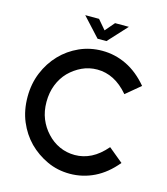

<svg xmlns="http://www.w3.org/2000/svg" viewBox="-128 -979 947 1088"><g transform="rotate(15 345.5 -434.5)"><path d="M383 11Q311 11 249.5 -17.5Q188 -46 141 -93Q94 -141 67 -205.5Q40 -270 40 -349Q40 -426 67 -491.5Q94 -557 141 -606Q187 -654 249 -682Q311 -710 383 -710Q458 -710 526 -677Q594 -644 651 -576L566 -505Q524 -554 478.5 -577Q433 -600 383 -600Q335 -600 293.5 -580.5Q252 -561 219 -528Q187 -495 169 -449.5Q151 -404 151 -349Q151 -294 169 -250Q187 -206 219 -172Q251 -137 293 -118Q335 -99 383 -99Q433 -99 478.5 -122Q524 -145 566 -194L651 -124Q594 -55 526 -22Q458 11 383 11ZM338 -769 236 -880H317L364 -825L411 -880H492L390 -769Z"/></g></svg>

Font: Kulim Park SemiBold
Style: Regular
Weight: 600
Designer: Noponies / Dale Sattler
Foundry: Noponies
Version: Version 1.000; ttfautohint (v1.8.3)